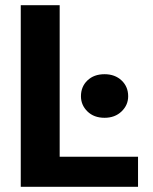

<svg xmlns="http://www.w3.org/2000/svg" viewBox="-20 -720 591 740"><path d="M60 0V-700H210V-116H512V0ZM383 -266Q342 -266 317 -290.5Q292 -315 292 -349Q292 -386 317 -410Q342 -434 383 -434Q423 -434 448.5 -410Q474 -386 474 -349Q474 -315 448.5 -290.5Q423 -266 383 -266Z"/></svg>

Font: DM Sans 28pt Black
Style: Regular
Weight: 900
Version: Version 4.004;gftools[0.9.30]